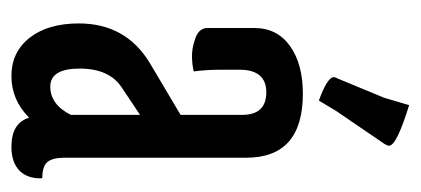

<svg xmlns="http://www.w3.org/2000/svg" viewBox="-220 -506 736 336"><g transform="rotate(90 148.0 -338.0)"><path d="M181 -94V-215L133 -183Q100 -161 100 -109.5Q100 -58 131.5 -58Q163 -58 181 -94ZM144 -500Q256 -500 256 -401V-83Q256 -62 263.5 -53Q271 -44 292 -44Q293 -18 278.5 -4Q264 10 237 10Q195 10 186 -21Q155 10 113 10Q71 10 46 -22Q21 -54 21 -108Q21 -190 90 -232L181 -286V-394Q181 -436 141.5 -436Q102 -436 102 -389V-356Q102 -331 105 -309Q92 -306 78.5 -306Q65 -306 53 -310Q29 -316 29 -333V-415Q29 -455 60.5 -477.5Q92 -500 144 -500ZM164 -686Q235 -664 235 -651Q235 -648 232 -643L174 -558L156 -528Q115 -543 115 -554Q115 -557 117 -560L151 -642Z"/></g></svg>

Font: Medula One
Style: Regular
Weight: 400
Designer: Luciano Vergara
Foundry: Luciano Vergara
Version: Version 1.002